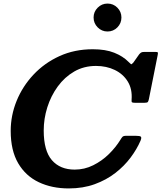

<svg xmlns="http://www.w3.org/2000/svg" viewBox="-20 -1041 905 1076"><path d="M582.5 -864.5Q550.5 -864.5 527.5 -887.5Q504.5 -910.5 504.5 -943Q504.5 -975 527.5 -998Q550.5 -1021 582.5 -1021Q615 -1021 637.8 -998Q660.5 -975 660.5 -943Q660.5 -910.5 637.8 -887.5Q615 -864.5 582.5 -864.5ZM767.5 -252.5Q747 -205 711.8 -157.8Q676.5 -110.5 626.2 -71.5Q576 -32.5 510.8 -8.8Q445.5 15 365 15Q271 15 197.5 -19.8Q124 -54.5 82 -126Q40 -197.5 40 -307.5Q40 -394 73.2 -475.8Q106.5 -557.5 167.8 -622.8Q229 -688 313.2 -726.5Q397.5 -765 500 -765Q571.5 -765 620.2 -745.5Q669 -726 700 -694.5Q710.5 -684.5 713.8 -681.5Q717 -678.5 727.5 -690.5L759.5 -736Q765 -742.5 770.2 -746.2Q775.5 -750 788.5 -750H850.5Q862.5 -750 864.2 -747.2Q866 -744.5 864 -734L814.5 -486Q812 -474 808.5 -469.5Q805 -465 790 -465H736Q722.5 -465 719.5 -468Q716.5 -471 717.5 -482.5Q722 -541.5 696.2 -583.8Q670.5 -626 623.5 -648.8Q576.5 -671.5 518 -671.5Q450 -671.5 396 -640.2Q342 -609 303.8 -556.5Q265.5 -504 245.2 -439.8Q225 -375.5 225 -310Q225 -196 271 -143.2Q317 -90.5 398.5 -90.5Q453.5 -90.5 502.2 -114.8Q551 -139 590 -177.2Q629 -215.5 655 -258Q660.5 -267.5 666 -273.8Q671.5 -280 687 -280H740.5Q764.5 -280 769.5 -274.8Q774.5 -269.5 767.5 -252.5Z"/></svg>

Font: Besley*
Style: Bold Italic
Weight: 700
Italic angle: -13°
Designer: Owen Earl
Foundry: indestructible type*
Version: Version 2.000; ttfautohint (v1.8.3)